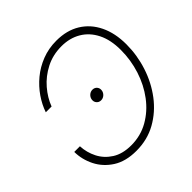

<svg xmlns="http://www.w3.org/2000/svg" viewBox="-193 -898 1067 1067"><g transform="rotate(-45 340.5 -364.0)"><path d="M402.3 -737.8Q483.9 -737.8 542.2 -701.9Q600.6 -666 632.1 -600.8Q663.6 -535.6 663.6 -448.2Q663.6 -362.8 637 -281Q610.4 -199.2 560.5 -133.5Q510.7 -67.9 440.9 -28.8Q371.1 10.3 284.2 10.3Q201.2 10.3 146.2 -24.9Q91.3 -60.1 63.7 -115.2Q36.1 -170.4 35.6 -230H80.1Q82.5 -179.2 105.5 -134Q128.4 -88.9 173.3 -60.3Q218.3 -31.7 285.6 -31.7Q360.4 -31.7 421.6 -66.7Q482.9 -101.6 527.3 -160.6Q571.8 -219.7 595.7 -294.2Q619.6 -368.7 619.6 -447.8Q619.6 -526.9 591.8 -582.3Q564 -637.7 514.6 -666.7Q465.3 -695.8 400.9 -695.8Q332.5 -695.8 277.1 -667.2Q221.7 -638.7 182.9 -593.5Q144 -548.3 125 -497.6H79.6Q94.7 -542.5 124 -585.2Q153.3 -627.9 194.8 -662.4Q236.3 -696.8 288.8 -717.3Q341.3 -737.8 402.3 -737.8ZM344.2 -327.1Q327.6 -327.1 317.6 -339.1Q307.6 -351.1 310.5 -368.2Q313 -382.8 324.7 -393.1Q336.4 -403.3 351.6 -403.3Q368.2 -403.3 378.2 -391.4Q388.2 -379.4 385.3 -362.3Q382.8 -347.7 371.1 -337.4Q359.4 -327.1 344.2 -327.1Z"/></g></svg>

Font: Inter Display ExtraLight
Style: Italic
Weight: 200
Italic angle: -9.39999°
Designer: Rasmus Andersson
Foundry: rsms
Version: Version 4.000;git-a52131595